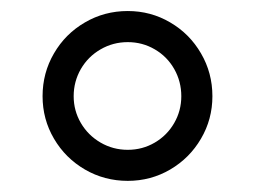

<svg xmlns="http://www.w3.org/2000/svg" viewBox="-20 -734 466 350"><path d="M57.6 -558.6Q57.6 -601.1 78.4 -636.7Q99.1 -672.4 134.8 -693.1Q170.4 -713.9 212.9 -713.9Q254.9 -713.9 290.3 -693.1Q325.7 -672.4 346.4 -636.7Q367.2 -601.1 367.2 -558.6Q367.2 -516.6 346.4 -481.2Q325.7 -445.8 290.3 -425Q254.9 -404.3 212.9 -404.3Q170.4 -404.3 134.8 -425Q99.1 -445.8 78.4 -481.2Q57.6 -516.6 57.6 -558.6ZM310.5 -558.6Q310.5 -585.4 297.6 -608.2Q284.7 -630.9 262.2 -644Q239.7 -657.2 212.9 -657.2Q186 -657.2 163.3 -644Q140.6 -630.9 127.4 -608.2Q114.3 -585.4 114.3 -558.6Q114.3 -532.2 127.4 -509.8Q140.6 -487.3 163.3 -474.1Q186 -460.9 212.9 -460.9Q239.7 -460.9 262.2 -474.1Q284.7 -487.3 297.6 -509.8Q310.5 -532.2 310.5 -558.6Z"/></svg>

Font: Pretendard Std Light
Style: Regular
Weight: 300
Designer: Base glyphs from Inter by Rasmus Andersson; Hangeul glyphs from Noto Sans CJK(Source Han Sans) by Jang Soo-young and Kan
Foundry: Kil Hyung-jin
Version: Version 1.309